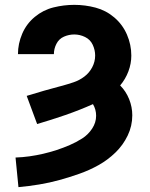

<svg xmlns="http://www.w3.org/2000/svg" viewBox="-20 -558 616 791"><path d="M56 213Q99 209 141.5 202Q184 195 225.5 183.5Q267 172 308 157.5Q349 143 386.5 122Q424 101 455.5 70.5Q487 40 506 0.5Q525 -39 525 -83Q525 -117 512 -149.5Q499 -182 475 -206Q497 -232 509 -264Q521 -296 521 -329Q521 -374 503 -415.5Q485 -457 451 -486Q417 -515 374 -526.5Q331 -538 286 -538Q243 -538 200.5 -527.5Q158 -517 123.5 -488.5Q89 -460 71.5 -419Q54 -378 54 -335H202Q202 -357 212.5 -377.5Q223 -398 243.5 -407Q264 -416 286 -416Q309 -416 330.5 -405.5Q352 -395 362 -373.5Q372 -352 372 -329Q372 -304 360 -281Q348 -258 327.5 -242.5Q307 -227 283 -219Q259 -211 234 -204H233Q161 -185 90 -163L133 -47Q191 -64 249 -84Q307 -104 363 -129Q376 -107 376 -81Q376 -53 359.5 -28Q343 -3 318.5 12.5Q294 28 267.5 39.5Q241 51 213.5 60Q186 69 158 75.5Q130 82 101.5 86Q73 90 44 91Z"/></svg>

Font: Iosevka Sparkle Heavy
Style: Regular
Weight: 900
Designer: Belleve Invis
Foundry: Belleve Invis
Version: Version 4.5.0; ttfautohint (v1.8.3)